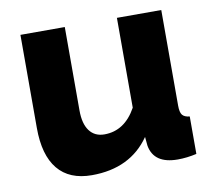

<svg xmlns="http://www.w3.org/2000/svg" viewBox="-65 -599 757 682"><g transform="rotate(-10 313.5 -257.5)"><path d="M423 -91 426 -59Q438 8 524 8Q557 8 592 0V-135Q573 -137 565.5 -146.5Q558 -156 558 -180V-525H398V-201Q356 -125 283 -125Q248 -125 229 -150.5Q210 -176 210 -224V-525H50V-189Q50 -91 91.5 -40.5Q133 10 214 10Q353 10 423 -91Z"/></g></svg>

Font: RT Raleway ExtraBold
Style: Regular
Weight: 400
Designer: Matt McInerney, Pablo Impallari, Rodrigo Fuenzalida — Edited by Milan Moffatt in April 2016
Foundry: Matt McInerney, Pablo Impallari, Rodrigo Fuenzalida — Edited by Milan Moffatt in April 2016
Version: Version 3.001